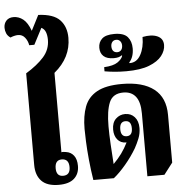

<svg xmlns="http://www.w3.org/2000/svg" viewBox="-84 -1082 1119 1156"><g transform="rotate(-5 476.0 -504.0)"><path d="M225 11Q154 11 120.5 -24Q87 -59 87 -121V-675Q156 -717 195.5 -761.5Q235 -806 235 -865Q235 -892 227.5 -911.5Q220 -931 202 -940L151 -842H120Q116 -868 100 -888.5Q84 -909 58 -909Q47 -909 33.5 -905.5Q20 -902 12 -898Q-5 -909 -12 -925.5Q-19 -942 -19 -959Q-19 -985 -3.5 -1002Q12 -1019 40 -1019Q72 -1019 98.5 -998Q125 -977 143 -927L190 -1019Q282 -1015 320.5 -974Q359 -933 359 -866Q359 -747 257 -663V-183Q266 -186 285 -182Q314 -178 331.5 -155.5Q349 -133 349 -93Q349 -45 318 -17Q287 11 225 11ZM255 -41Q298 -41 298 -90Q298 -140 255 -140Q214 -140 214 -90Q214 -41 255 -41Z M760 6V-374Q760 -443 734 -476Q708 -509 659 -509Q596 -509 574.5 -458.5Q553 -408 553 -314Q553 -266 556.5 -203Q560 -140 564 -85Q593 -114 614 -143Q635 -172 653 -208H650Q617 -208 598 -231.5Q579 -255 579 -292Q579 -334 602.5 -356.5Q626 -379 659 -379Q694 -379 716 -354.5Q738 -330 738 -288Q738 -255 726 -225Q714 -195 699 -168Q670 -119 631.5 -73.5Q593 -28 558 0H434Q424 -62 418 -124Q412 -186 410 -235.5Q408 -285 408 -311Q408 -389 429 -445Q450 -501 504 -531Q558 -561 655 -561Q781 -561 848.5 -508.5Q916 -456 916 -351V-63L863 6ZM657 -245Q692 -245 692 -290Q692 -336 657 -336Q622 -336 622 -290Q622 -245 657 -245Z M689 -635Q650 -635 618.5 -638Q587 -641 558 -646V-671Q614 -674 640 -692Q666 -710 672 -730L669 -733Q654 -720 621 -720Q580 -720 559.5 -738.5Q539 -757 539 -790Q539 -823 561.5 -844Q584 -865 636 -865Q693 -865 716 -838.5Q739 -812 739 -769Q739 -717 711 -686L712 -682Q756 -681 780 -724.5Q804 -768 804 -832Q859 -843 894 -827.5Q929 -812 929 -773Q929 -739 904.5 -707.5Q880 -676 827.5 -655.5Q775 -635 689 -635ZM645 -754Q659 -754 668 -764Q677 -774 677 -792Q677 -808 668 -818.5Q659 -829 645 -829Q629 -829 620.5 -818.5Q612 -808 612 -792Q612 -774 620.5 -764Q629 -754 645 -754Z"/></g></svg>

Font: Noto Serif Thai Condensed Black
Style: Regular
Weight: 900
Width: 3
Designer: Monotype Design Team
Foundry: Monotype Imaging Inc.
Version: Version 2.002; ttfautohint (v1.8.4.7-5d5b)